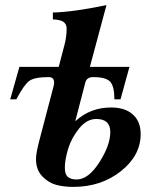

<svg xmlns="http://www.w3.org/2000/svg" viewBox="-20 -719 609 752"><path d="M275 -245H276Q334 -298 415 -298Q470 -298 500.5 -270.5Q531 -243 531 -194Q531 -110 453.5 -48.5Q376 13 267 13Q230 13 200 5Q170 -3 145.5 -28.5Q121 -54 121 -96Q121 -121 136 -176L189 -378Q192 -388 192 -395Q192 -417 171 -417Q115 -417 94.5 -402Q74 -387 44 -330H20L56 -457H210L232 -541Q241 -574 241 -607Q241 -624 229 -633Q217 -642 187 -643V-670Q268 -672 397 -699L332 -457H487L452 -330H428Q428 -381 411.5 -399Q395 -417 345 -417Q319 -417 314 -395ZM412 -202Q412 -253 357 -253Q320 -253 290 -216Q260 -179 247 -136.5Q234 -94 234 -62Q234 -36 246 -26Q258 -16 280 -16Q326 -16 369 -83Q412 -150 412 -202Z"/></svg>

Font: STIX MathJax Alphabets
Style: Bold Italic
Weight: 700
Italic angle: -16.33°
Designer: MicroPress Inc., with final additions and corrections provided by Coen Hoffman, Elsevier (retired)
Version: Version 1.1.1